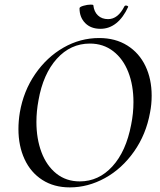

<svg xmlns="http://www.w3.org/2000/svg" viewBox="-20 -801 692 833"><path d="M60 -241Q60 -276 66 -313Q82 -406 132.5 -479.5Q183 -553 255.5 -594.5Q328 -636 410 -636Q481 -636 532.5 -603.5Q584 -571 611 -514.5Q638 -458 638 -386Q638 -348 631 -313Q614 -218 561.5 -143.5Q509 -69 435.5 -28.5Q362 12 283 12Q214 12 163.5 -20.5Q113 -53 86.5 -110.5Q60 -168 60 -241ZM549 -260Q559 -309 559 -358Q559 -431 536.5 -488.5Q514 -546 471 -579Q428 -612 370 -612Q286 -612 226.5 -546Q167 -480 147 -366Q138 -318 138 -272Q138 -199 160 -140.5Q182 -82 224.5 -48Q267 -14 326 -14Q408 -14 467.5 -79Q527 -144 549 -260ZM325 -765Q325 -771 342 -776Q359 -781 374 -781Q385 -781 385 -778Q388 -750 405 -734Q422 -718 449 -718Q492 -718 520 -774Q522 -777 526 -777Q530 -777 533.5 -775Q537 -773 536 -771Q515 -725 484.5 -700.5Q454 -676 416 -676Q374 -676 349.5 -701Q325 -726 325 -765Z"/></svg>

Font: Cormorant Infant Medium
Style: Italic
Weight: 500
Italic angle: -10°
Designer: Christian Thalmann (Catharsis Fonts)
Foundry: Catharsis Fonts
Version: Version 4.000